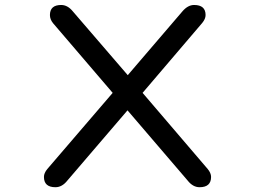

<svg xmlns="http://www.w3.org/2000/svg" viewBox="-20 -742 1040 783"><path d="M771.5 -721.7Q818.4 -721.7 818.4 -680.7Q818.4 -665 804.7 -648.4L561.5 -363.3L827.1 -52.7Q840.8 -36.1 840.8 -20.5Q840.8 21.5 793.9 21.5Q766.6 21.5 745.1 -5.9L500 -292L254.9 -5.9Q233.4 21.5 206.1 21.5Q159.2 21.5 159.2 -20.5Q159.2 -36.1 172.9 -52.7L439.5 -363.3L196.3 -647.5Q183.6 -663.1 183.6 -680.7Q183.6 -721.7 229.5 -721.7Q255.9 -721.7 277.3 -695.3L501 -435.5L723.6 -695.3Q746.1 -721.7 771.5 -721.7Z"/></svg>

Font: KTXP_ComRound
Style: Medium
Weight: 500
Version: Version 1.01;May 16, 2022;FontCreator 13.0.0.2683 64-bit